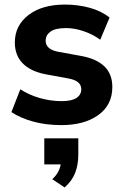

<svg xmlns="http://www.w3.org/2000/svg" viewBox="-20 -537 544 841"><path d="M249 11Q181 11 125 -4.5Q69 -20 30 -46L69 -146Q107 -121 154.5 -107.5Q202 -94 250 -94Q294 -94 315 -108Q336 -122 336 -146Q336 -183 281 -193L178 -212Q113 -225 79 -260Q45 -295 45 -351Q45 -425 104.5 -471Q164 -517 265 -517Q321 -517 372.5 -503Q424 -489 460 -460L419 -363Q388 -386 347.5 -400Q307 -414 270 -414Q222 -414 201 -398.5Q180 -383 180 -359Q180 -322 231 -311L335 -292Q402 -280 437 -246.5Q472 -213 472 -156Q472 -77 410.5 -33Q349 11 249 11ZM263 284 209 248Q226 232 234.5 216Q243 200 246 183H174V69H323V140Q323 184 309.5 219.5Q296 255 263 284Z"/></svg>

Font: Mulish ExtraBold
Style: Regular
Weight: 800
Designer: Vernon Adams
Foundry: Vernon Adams
Version: Version 3.603; ttfautohint (v1.8.3)